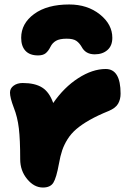

<svg xmlns="http://www.w3.org/2000/svg" viewBox="-20 -858 578 863"><path d="M291 -837.9Q373 -837.9 429 -793.2Q484.9 -748.5 484.9 -688Q484.9 -652.3 462.9 -633.1Q440.9 -613.8 405.8 -613.8Q364.7 -613.8 347.2 -647Q336.9 -665 322.8 -674.6Q308.6 -684.1 279.8 -684.1Q248 -684.1 231.7 -674.6Q215.3 -665 207 -647.9Q197.3 -628.4 185.3 -618.7Q173.3 -608.9 150.9 -608.9Q113.8 -608.9 94.5 -629.6Q75.2 -650.4 75.2 -688Q75.2 -752.4 133.5 -795.2Q191.9 -837.9 291 -837.9ZM172.9 -15.1Q133.3 -15.1 102.1 -53Q70.8 -90.8 70.8 -142.1Q70.8 -230 64.7 -281.2Q58.6 -332.5 42 -374Q24.9 -418.9 24.9 -441.9Q24.9 -460.9 41.3 -472.9Q57.6 -484.9 82 -484.9Q137.2 -484.9 169.4 -464.6Q201.7 -444.3 219.2 -395Q267.6 -465.3 331.5 -506.6Q395.5 -547.9 455.1 -547.9Q522 -547.9 522 -437Q522 -411.1 510.7 -391.6Q499.5 -372.1 467.8 -358.9Q418.5 -338.9 382.8 -318.6Q347.2 -298.3 323.2 -277.8Q299.3 -257.3 283.7 -232.4Q268.1 -207.5 259.5 -182.1Q251 -156.7 245.1 -123Q233.4 -58.1 219.7 -36.6Q206.1 -15.1 172.9 -15.1Z"/></svg>

Font: Shantell Sans Irregular Bouncy
Style: Regular
Weight: 800
Designer: Stephen Nixon, Anya Danilova, Shantell Martin
Foundry: Arrow Type
Version: Version 1.006;[9816181b4]